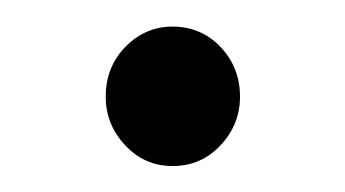

<svg xmlns="http://www.w3.org/2000/svg" viewBox="-20 -316 266 148"><path d="M113 -188Q91.5 -188 76.5 -204Q61.5 -220 61.5 -241.5Q61.5 -264.5 76.8 -280Q92 -295.5 113 -295.5Q135 -295.5 150 -279.8Q165 -264 165 -241.5Q165 -220 150 -204Q135 -188 113 -188Z"/></svg>

Font: Fraunces 72pt Soft Light
Style: Regular
Weight: 300
Version: Version 1.000;[b76b70a41]